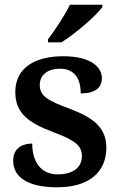

<svg xmlns="http://www.w3.org/2000/svg" viewBox="-20 -786 514 816"><path d="M184 -619V-606H241C300 -642 390 -721 415 -756V-766H277C256 -721 213 -657 184 -619ZM223 10C353 10 432 -50 432 -159C432 -243 376 -286 281 -322C180 -359 149 -379 149 -425C149 -468 183 -494 235 -494C294 -494 323 -455 323 -389C385 -389 413 -413 413 -454C413 -502 364 -547 249 -547C126 -547 45 -496 45 -395C45 -306 99 -265 205 -225C301 -189 328 -167 328 -122C328 -78 295 -45 225 -45C154 -45 117 -98 117 -176C86 -176 36 -164 36 -103C36 -35 95 10 223 10Z"/></svg>

Font: Noto Serif SemiBold
Style: Regular
Weight: 600
Designer: Monotype Design Team
Foundry: Monotype Imaging Inc.
Version: Version 2.013